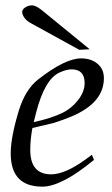

<svg xmlns="http://www.w3.org/2000/svg" viewBox="-20 -681 420 717"><path d="M368 -389Q368 -297 247 -246Q224 -236 181 -222L101 -203Q93 -160 93 -121Q93 -30 171 -30Q223 -30 300 -86L323 -103L331 -84Q210 16 138 16Q20 16 20 -108Q20 -168 50 -267Q74 -346 122 -384Q223 -463 283 -463Q320 -463 344 -443Q368 -423 368 -389ZM296 -371Q296 -422 247 -422Q228 -422 202 -410Q147 -385 115 -261L106 -225Q171 -239 212 -259Q246 -275 271 -306.5Q296 -338 296 -371ZM135 -644 315 -497 276 -495 96 -594Q68 -609 63 -633Q61 -644 73 -652.5Q85 -661 100 -661Q113 -661 135 -644Z"/></svg>

Font: GFS Didot
Style: Italic
Weight: 400
Italic angle: -12°
Designer: Takis Katsoulidis and George D. Matthiopoulos
Foundry: George Matthiopoulos and Takis Katsoulidis
Version: Version 1.0